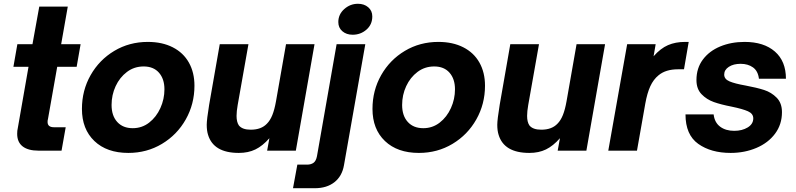

<svg xmlns="http://www.w3.org/2000/svg" viewBox="-20 -798 4217 1017"><path d="M184 0Q129 0 100 -22.5Q71 -45 71 -89Q71 -107 74 -118L131 -444H51L72 -564H152L188 -763H339L304 -564H407L386 -444H283L234 -167Q232 -162 232 -152Q232 -124 266 -124H328L306 0Z M414 -221Q414 -319 460 -400Q506 -481 585.5 -528.5Q665 -576 763 -576Q839 -576 895 -547.5Q951 -519 980.5 -466.5Q1010 -414 1010 -344Q1010 -247 964 -165.5Q918 -84 838 -36Q758 12 660 12Q546 12 480 -51Q414 -114 414 -221ZM851 -325Q851 -380 822 -413Q793 -446 741 -446Q691 -446 652.5 -417Q614 -388 592.5 -341.5Q571 -295 571 -242Q571 -185 601 -152Q631 -119 683 -119Q732 -119 770 -148.5Q808 -178 829.5 -225.5Q851 -273 851 -325Z M1082 -84Q1075 -106 1075 -137Q1075 -164 1088 -244L1144 -564H1296L1239 -242Q1233 -208 1233 -184Q1233 -152 1245 -134Q1263 -111 1308 -111Q1364 -111 1394 -143Q1411 -160 1422.5 -188.5Q1434 -217 1442 -262L1495 -564H1646L1547 0H1395L1407 -66Q1371 -25 1333 -6.5Q1295 12 1245 12Q1111 12 1082 -84Z M1532 199 1555 74H1607Q1627 74 1640.5 64.5Q1654 55 1659 29L1763 -564H1915L1802 77Q1792 135 1751.5 167Q1711 199 1647 199ZM1772 -681Q1772 -722 1803.5 -750Q1835 -778 1876 -778Q1909 -778 1930.5 -759.5Q1952 -741 1952 -711Q1952 -668 1921 -641Q1890 -614 1848 -614Q1815 -614 1793.5 -632.5Q1772 -651 1772 -681Z M1953 -221Q1953 -319 1999 -400Q2045 -481 2124.5 -528.5Q2204 -576 2302 -576Q2378 -576 2434 -547.5Q2490 -519 2519.5 -466.5Q2549 -414 2549 -344Q2549 -247 2503 -165.5Q2457 -84 2377 -36Q2297 12 2199 12Q2085 12 2019 -51Q1953 -114 1953 -221ZM2390 -325Q2390 -380 2361 -413Q2332 -446 2280 -446Q2230 -446 2191.5 -417Q2153 -388 2131.5 -341.5Q2110 -295 2110 -242Q2110 -185 2140 -152Q2170 -119 2222 -119Q2271 -119 2309 -148.5Q2347 -178 2368.5 -225.5Q2390 -273 2390 -325Z M2621 -84Q2614 -106 2614 -137Q2614 -164 2627 -244L2683 -564H2835L2778 -242Q2772 -208 2772 -184Q2772 -152 2784 -134Q2802 -111 2847 -111Q2903 -111 2933 -143Q2950 -160 2961.5 -188.5Q2973 -217 2981 -262L3034 -564H3185L3086 0H2934L2946 -66Q2910 -25 2872 -6.5Q2834 12 2784 12Q2650 12 2621 -84Z M3202 0 3302 -564H3453L3442 -500Q3479 -542 3518.5 -559Q3558 -576 3608 -576H3628L3603 -431H3572Q3506 -431 3468 -399Q3441 -377 3424.5 -341Q3408 -305 3398 -249L3354 0Z M3611 -192H3760Q3765 -149 3794.5 -127Q3824 -105 3869 -105Q3911 -105 3940.5 -123Q3970 -141 3970 -171Q3970 -196 3942 -208.5Q3914 -221 3856 -233Q3799 -244 3761 -257.5Q3723 -271 3696 -299Q3669 -327 3669 -374Q3669 -437 3703 -482.5Q3737 -528 3795 -552Q3853 -576 3924 -576Q4026 -576 4084.5 -525Q4143 -474 4143 -381H4000Q3995 -422 3968.5 -441Q3942 -460 3903 -460Q3865 -460 3840.5 -444Q3816 -428 3816 -403Q3816 -379 3844 -367Q3872 -355 3929 -345Q3988 -334 4027 -321.5Q4066 -309 4094 -280.5Q4122 -252 4122 -204Q4122 -139 4085.5 -90Q4049 -41 3986.5 -14.5Q3924 12 3850 12Q3746 12 3678.5 -36Q3611 -84 3611 -192Z"/></svg>

Font: Open Sauce One ExtraBold Italic
Style: Regular
Weight: 800
Italic angle: -10°
Designer: Alfredo Marco Pradil
Foundry: Creative Sauce Fz LLC
Version: Version 1.477